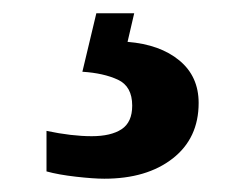

<svg xmlns="http://www.w3.org/2000/svg" viewBox="-20 -29 373 289"><path d="M137 240Q121 240 94.5 237Q68 234 50 229V168Q88 176 118 176Q147 176 163 165.5Q179 155 179 130Q179 101 157.5 91Q136 81 104 79L125 -9H182L172 34Q221 38 250 62Q279 86 279 126Q279 179 240 209.5Q201 240 137 240Z"/></svg>

Font: Noto Serif Tibetan
Style: Bold
Weight: 700
Designer: Monotype Design Team
Foundry: Monotype Imaging Inc.
Version: Version 2.103; ttfautohint (v1.8.4.7-5d5b)